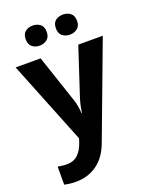

<svg xmlns="http://www.w3.org/2000/svg" viewBox="-178 -845 925 1178"><g transform="rotate(-20 284.5 -256.0)"><path d="M0 -546H163L266 -239Q274 -217 278 -193.5Q282 -170 284 -144H287Q290 -170 295.5 -193.5Q301 -217 308 -239L409 -546H569L338 70Q307 155 247.5 197.5Q188 240 110 240Q85 240 66.5 237.5Q48 235 34 232V114Q45 116 60.5 118Q76 120 93 120Q140 120 167.5 91.5Q195 63 208 23L217 -4ZM117 -686Q117 -721 137 -736.5Q157 -752 185 -752Q213 -752 233.5 -736.5Q254 -721 254 -686Q254 -653 233.5 -637Q213 -621 185 -621Q157 -621 137 -637Q117 -653 117 -686ZM314 -686Q314 -721 334 -736.5Q354 -752 383 -752Q411 -752 431.5 -736.5Q452 -721 452 -686Q452 -653 431.5 -637Q411 -621 383 -621Q354 -621 334 -637Q314 -653 314 -686Z"/></g></svg>

Font: Noto Sans Vithkuqi
Style: Bold
Weight: 700
Version: Version 1.001; ttfautohint (v1.8.4.7-5d5b)